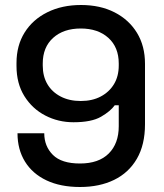

<svg xmlns="http://www.w3.org/2000/svg" viewBox="-20 -734 655 768"><path d="M300 14Q222 14 166 -12.5Q110 -39 80 -87.5Q50 -136 50 -201H157Q157 -149 191.5 -114.5Q226 -80 300 -80Q375 -80 415 -120Q455 -160 455 -229V-313H439Q422 -289 384 -267Q346 -245 274 -245Q213 -245 161 -272Q109 -299 77.5 -349.5Q46 -400 46 -470V-482Q46 -552 78.5 -604Q111 -656 169.5 -685Q228 -714 304 -714Q381 -714 438.5 -684.5Q496 -655 528 -602.5Q560 -550 560 -479V-237Q560 -155 527.5 -99Q495 -43 436.5 -14.5Q378 14 300 14ZM303 -330Q349 -330 383 -348Q417 -366 436 -397.5Q455 -429 455 -472V-480Q455 -545 413.5 -582.5Q372 -620 303 -620Q234 -620 192.5 -582.5Q151 -545 151 -480V-472Q151 -429 169.5 -397.5Q188 -366 222.5 -348Q257 -330 303 -330Z"/></svg>

Font: Space Grotesk Light Medium
Style: Regular
Weight: 500
Version: Version 2.000